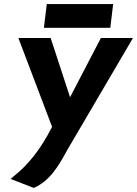

<svg xmlns="http://www.w3.org/2000/svg" viewBox="-20 -678 671 940"><path d="M534 -658H209L195 -542H520ZM46 186 32 198 145 242C223 209 266 136 309 57L631 -492H474L323 -202L228 -492H70L235 -57C179 53 118 129 46 186Z"/></svg>

Font: Bluebird
Style: SfBdNrwObl
Weight: 700
Designer: Jasper
Foundry: Cannot Into Space Fonts
Version: Version 0.98